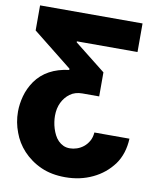

<svg xmlns="http://www.w3.org/2000/svg" viewBox="-98 -803 885 1072"><g transform="rotate(10 344.5 -267.0)"><path d="M345.2 193.2Q267.8 193.2 209.2 167.3Q177.2 153.1 151.1 134.2Q125 115.4 104.6 93.4Q84.2 71.4 69.1 46.5Q54 21.7 44.4 -5Q22.7 -61.4 22.7 -122.2Q22.7 -165.1 35 -210.6Q47.2 -256 76 -297.9Q137.8 -384.9 264.2 -400.6V-407.7L41.2 -585.2V-727.3H622.2V-565.3H278.4V-559.7L454.5 -420.5V-284.1H359.4Q317.8 -284.1 289.4 -263.1Q261.7 -242.5 245.9 -210Q230.1 -177.6 230.1 -134.9Q230.1 -118.6 232.8 -100.1Q235.4 -81.7 241.1 -63.4Q246.8 -45.1 255.5 -28.1Q264.2 -11 276.8 1.8Q289.4 14.6 306.1 22.4Q322.8 30.2 343.8 29.8Q362.2 29.8 382.5 23.1Q402.7 16.3 419.9 2.7Q437.1 -11 449 -31.8Q460.9 -52.6 463.1 -81H661.9Q658 5.3 615.4 65Q570 126.8 500 159.8Q430 193.2 345.2 193.2Z"/></g></svg>

Font: Linik Sans Black
Style: Regular
Weight: 900
Designer: Fonts by Rasmus Andersson / Changes by Cristiano Sobral with parts from Marc Monis
Foundry: rsms
Version: Version 3.020; ttfautohint (v1.6)